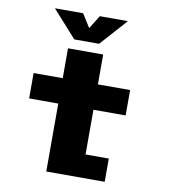

<svg xmlns="http://www.w3.org/2000/svg" viewBox="-92 -934 894 1013"><g transform="rotate(10 355.0 -428.0)"><path d="M511 -856 382 -712H249L120 -856H271L316 -784.5L360.5 -856ZM68.5 -364V-500H224.5V-660H413V-500H585.5V-364H413V-124.5H537.5V0H224.5V-364Z"/></g></svg>

Font: League Mono ExtraBold
Style: Regular
Weight: 800
Width: 6
Designer: Tyler Finck
Foundry: The League of Moveable Type / Tyler Finck
Version: Version 2.210